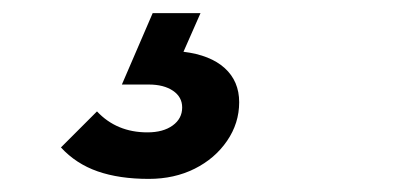

<svg xmlns="http://www.w3.org/2000/svg" viewBox="-20 -20 640 293"><path d="M207 253Q162 253 129 241.5Q96 230 73 205L128 150Q158 182 205 182Q229 182 243.5 171.5Q258 161 258 144Q258 128 244 118.5Q230 109 207 109H166L213 0H286L260 59Q301 64 323 84Q345 104 345 136Q345 168 326.5 195Q308 222 277 237.5Q246 253 207 253Z"/></svg>

Font: Red Hat Mono
Style: Italic
Weight: 300
Italic angle: -12°
Monospace: yes
Designer: Pentagram, MCKL
Foundry: Pentagram, MCKL
Version: Version 1.023